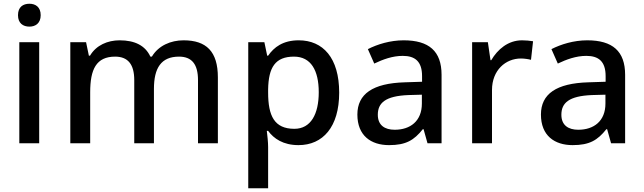

<svg xmlns="http://www.w3.org/2000/svg" viewBox="-20 -764 3434 1024"><path d="M137 -744C103 -744 76 -727 76 -683C76 -640 103 -622 137 -622C169 -622 197 -640 197 -683C197 -727 169 -744 137 -744ZM189 -539H83V0H189Z M959 -549C891 -549 825 -521 790 -462H782C755 -521 699 -549 618 -549C554 -549 493 -523 460 -467H454L439 -539H355V0H461V-272C461 -394 493 -462 594 -462C663 -462 696 -420 696 -337V0H801V-290C801 -401 839 -462 935 -462C1004 -462 1036 -420 1036 -337V0H1142V-351C1142 -490 1080 -549 959 -549Z M1573 -549C1489 -549 1441 -512 1410 -467H1405L1390 -539H1304V240H1410V20C1410 -5 1406 -42 1403 -66H1410C1440 -25 1490 10 1572 10C1702 10 1789 -87 1789 -270C1789 -455 1703 -549 1573 -549ZM1548 -462C1638 -462 1680 -389 1680 -272C1680 -156 1638 -77 1550 -77C1443 -77 1410 -146 1410 -271V-287C1412 -405 1448 -462 1548 -462Z M2133 -549C2061 -549 1993 -528 1942 -502L1976 -425C2022 -447 2073 -466 2128 -466C2193 -466 2231 -437 2231 -358V-328L2139 -325C1968 -320 1886 -263 1886 -153C1886 -41 1958 10 2055 10C2145 10 2188 -16 2235 -75H2239L2260 0H2335V-365C2335 -491 2268 -549 2133 -549ZM2158 -257 2230 -259V-212C2230 -118 2168 -72 2085 -72C2032 -72 1995 -96 1995 -152C1995 -215 2035 -252 2158 -257Z M2764 -549C2690 -549 2634 -501 2600 -443H2596L2582 -539H2498V0H2604V-284C2604 -390 2677 -452 2758 -452C2775 -452 2797 -449 2812 -445L2823 -544C2807 -547 2783 -549 2764 -549Z M3112 -549C3040 -549 2972 -528 2921 -502L2955 -425C3001 -447 3052 -466 3107 -466C3172 -466 3210 -437 3210 -358V-328L3118 -325C2947 -320 2865 -263 2865 -153C2865 -41 2937 10 3034 10C3124 10 3167 -16 3214 -75H3218L3239 0H3314V-365C3314 -491 3247 -549 3112 -549ZM3137 -257 3209 -259V-212C3209 -118 3147 -72 3064 -72C3011 -72 2974 -96 2974 -152C2974 -215 3014 -252 3137 -257Z"/></svg>

Font: Noto Sans Malayalam Medium
Style: Regular
Weight: 500
Designer: Jelle Bosma - Monotype Design Team
Foundry: Monotype Imaging Inc.
Version: Version 2.104